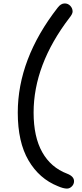

<svg xmlns="http://www.w3.org/2000/svg" viewBox="-20 -872 477 1113"><path d="M368.2 221.2Q347.2 221.2 314.9 207Q207.5 164.1 145.3 57.9Q83 -48.3 83 -219.2Q83 -530.3 314 -827.1Q332.5 -852.1 355 -852.1Q374.5 -852.1 387.7 -837.9Q400.9 -823.7 400.9 -805.2Q400.9 -791 382.8 -769Q174.8 -497.1 174.8 -219.2Q174.8 -78.6 224.9 10.3Q274.9 99.1 369.1 134.8Q409.2 150.4 409.2 178.2Q409.2 195.8 396.5 208.5Q383.8 221.2 368.2 221.2Z"/></svg>

Font: Shantell Sans Bouncy
Style: Regular
Weight: 400
Designer: Stephen Nixon, Anya Danilova, Shantell Martin
Foundry: Arrow Type
Version: Version 1.006;[9816181b4]